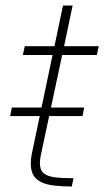

<svg xmlns="http://www.w3.org/2000/svg" viewBox="-20 -678 379 698"><path d="M17 -256 23 -287H286L280 -256ZM241 0Q204 0 176 -3.5Q148 -7 129.5 -16Q111 -25 101.5 -41Q92 -57 92 -83Q92 -90 92.5 -97Q93 -104 94.5 -112.5Q96 -121 98 -130L171 -478H63L70 -510H178L209 -658H244L213 -510H339L332 -478H206L128 -112Q127 -107 126.5 -102.5Q126 -98 125.5 -93.5Q125 -89 125 -85Q125 -60 138.5 -48.5Q152 -37 179 -33.5Q206 -30 247 -30Z"/></svg>

Font: Saira Thin Thin
Style: Italic
Weight: 250
Italic angle: -12°
Version: Version 1.101